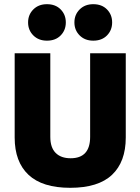

<svg xmlns="http://www.w3.org/2000/svg" viewBox="-20 -890 670 916"><path d="M315 6Q182 6 116 -56Q50 -118 50 -234V-636H220V-237Q220 -186 245.5 -160.5Q271 -135 317 -135Q410 -135 410 -237V-636H580V-234Q580 -118 514.5 -56Q449 6 315 6ZM425 -696Q385 -696 360 -721Q335 -746 335 -783Q335 -820 360 -845Q385 -870 425 -870Q466 -870 490.5 -845Q515 -820 515 -783Q515 -746 490.5 -721Q466 -696 425 -696ZM204 -696Q164 -696 139 -721Q114 -746 114 -783Q114 -820 139 -845Q164 -870 204 -870Q245 -870 269.5 -845Q294 -820 294 -783Q294 -746 269.5 -721Q245 -696 204 -696Z"/></svg>

Font: Braah One
Style: Regular
Weight: 400
Designer: Ashish Kumar
Foundry: Ashish Kumar
Version: Version 1.001; ttfautohint (v1.8.4.7-5d5b);gftools[0.9.29]